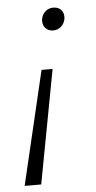

<svg xmlns="http://www.w3.org/2000/svg" viewBox="-50 -500 362 727"><g transform="rotate(-5 131.0 -136.5)"><path d="M158 -237 77 195H14L116 -237ZM180 -468Q194 -468 203.5 -462Q213 -456 217 -445.5Q221 -435 219 -421Q216 -405 203.5 -393.5Q191 -382 173 -382Q160 -382 150.5 -388.5Q141 -395 137 -405.5Q133 -416 135 -429Q138 -446 150.5 -457Q163 -468 180 -468Z"/></g></svg>

Font: Ysabeau Infant Light
Style: Italic
Weight: 300
Italic angle: -12°
Designer: Christian Thalmann (Catharsis Fonts)
Version: Version 2.001;gftools[0.9.30]; featfreeze: ss01,ss02,lnum